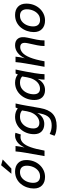

<svg xmlns="http://www.w3.org/2000/svg" viewBox="1140 -1930 1000 3319"><g transform="rotate(-90 1639.5 -270.0)"><path d="M337 -509Q426 -509 479.5 -458.5Q533 -408 533 -315Q533 -246 511 -187.5Q489 -129 449 -85Q409 -41 356 -16Q303 9 241 9Q150 9 95.5 -42Q41 -93 41 -185Q41 -245 61 -303Q81 -361 118.5 -407.5Q156 -454 211 -481.5Q266 -509 337 -509ZM251 -77Q308 -77 349 -110Q390 -143 412.5 -195.5Q435 -248 435 -307Q435 -364 406 -394Q377 -424 325 -424Q266 -424 224.5 -390.5Q183 -357 161 -305Q139 -253 139 -195Q139 -138 168.5 -107.5Q198 -77 251 -77ZM296 -573 443 -750 543 -723 386 -573Z M974 -409Q956 -415 930 -415Q873 -415 830 -372.5Q787 -330 754.5 -238.5Q722 -147 696 0H601L659 -328Q667 -375 673 -417Q679 -459 682 -501H776Q773 -469 766 -427.5Q759 -386 750 -345Q792 -434 846 -471.5Q900 -509 954 -509Q970 -509 982.5 -507.5Q995 -506 1004 -502Z M1122 210Q1074 210 1027.5 201Q981 192 952 173L984 89Q1048 124 1130 124Q1218 124 1266 80.5Q1314 37 1335 -63L1347 -125Q1311 -62 1263 -33Q1215 -4 1156 -4Q1076 -4 1028 -49.5Q980 -95 980 -180Q980 -249 1003 -309Q1026 -369 1067 -414Q1108 -459 1163 -484Q1218 -509 1282 -509Q1325 -509 1363.5 -496Q1402 -483 1425 -462L1442 -500H1511Q1500 -452 1491 -408.5Q1482 -365 1475 -323L1432 -77Q1406 72 1331.5 141Q1257 210 1122 210ZM1176 -89Q1224 -89 1265.5 -116Q1307 -143 1335.5 -191Q1364 -239 1376 -304L1390 -388Q1352 -424 1283 -424Q1219 -424 1173.5 -391Q1128 -358 1103.5 -305Q1079 -252 1079 -193Q1079 -142 1104 -115.5Q1129 -89 1176 -89Z M1744 9Q1663 9 1617 -39Q1571 -87 1571 -174Q1571 -244 1593.5 -305Q1616 -366 1657 -412Q1698 -458 1752.5 -483.5Q1807 -509 1871 -509Q1913 -509 1951 -496Q1989 -483 2012 -461L2029 -500H2098Q2088 -452 2079 -408.5Q2070 -365 2062 -323L2035 -170Q2027 -122 2022 -74.5Q2017 -27 2017 0H1923Q1923 -29 1926.5 -59Q1930 -89 1937 -118Q1901 -53 1852 -22Q1803 9 1744 9ZM1766 -78Q1814 -78 1854.5 -105.5Q1895 -133 1923 -183Q1951 -233 1963 -300L1978 -386Q1940 -424 1872 -424Q1808 -424 1763 -390Q1718 -356 1694 -301.5Q1670 -247 1670 -185Q1670 -133 1695 -105.5Q1720 -78 1766 -78Z M2145 0 2203 -328Q2211 -375 2217 -417Q2223 -459 2226 -501H2320Q2317 -466 2310.5 -424.5Q2304 -383 2292 -340Q2331 -422 2389 -465.5Q2447 -509 2518 -509Q2597 -509 2634.5 -456Q2672 -403 2649 -297L2614 -134Q2607 -100 2604 -66.5Q2601 -33 2601 0H2504Q2504 -64 2517 -126L2552 -289Q2567 -358 2549 -389Q2531 -420 2484 -420Q2435 -420 2389.5 -382Q2344 -344 2306 -252Q2268 -160 2240 0Z M3041 -509Q3130 -509 3183.5 -458.5Q3237 -408 3237 -315Q3237 -246 3215 -187.5Q3193 -129 3153 -85Q3113 -41 3060 -16Q3007 9 2945 9Q2854 9 2799.5 -42Q2745 -93 2745 -185Q2745 -245 2765 -303Q2785 -361 2822.5 -407.5Q2860 -454 2915 -481.5Q2970 -509 3041 -509ZM2955 -77Q3012 -77 3053 -110Q3094 -143 3116.5 -195.5Q3139 -248 3139 -307Q3139 -364 3110 -394Q3081 -424 3029 -424Q2970 -424 2928.5 -390.5Q2887 -357 2865 -305Q2843 -253 2843 -195Q2843 -138 2872.5 -107.5Q2902 -77 2955 -77Z"/></g></svg>

Font: Livvic Medium
Style: Italic
Weight: 500
Italic angle: -10°
Designer: Jacques Le Bailly, Baron von Fonthausen
Version: Version 1.001; ttfautohint (v1.8.2)